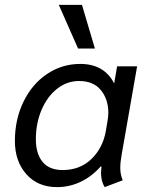

<svg xmlns="http://www.w3.org/2000/svg" viewBox="-20 -757 606 787"><path d="M41 -179Q41 -267 76 -339.5Q111 -412 172.5 -453.5Q234 -495 309 -495Q407 -495 448 -415L460 -485H542L479 -125Q473 -92 473 -69Q473 -41 483 -18L409 10Q394 -14 394 -50Q394 -56 396 -74L393 -75Q357 -34 311 -12Q265 10 214 10Q135 10 88 -43Q41 -96 41 -179ZM414 -221 421 -263Q424 -280 424 -295Q424 -350 393.5 -387.5Q363 -425 304 -425Q255 -425 214.5 -393.5Q174 -362 150.5 -307Q127 -252 127 -186Q127 -127 154.5 -93.5Q182 -60 237 -60Q308 -60 355 -105.5Q402 -151 414 -221ZM221 -737H316L369 -558H300Z"/></svg>

Font: Niramit
Style: Italic
Weight: 400
Italic angle: -10°
Version: Version 1.000; ttfautohint (v1.6)